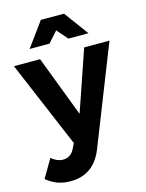

<svg xmlns="http://www.w3.org/2000/svg" viewBox="-149 -843 859 1128"><g transform="rotate(-15 280.5 -279.5)"><path d="M138 201Q95 201 60 188.5Q25 176 -8 149L57 38Q92 67 127 67Q176 67 198 19L213 -11L-10 -538H149L290 -168L417 -538H571L335 60Q279 201 138 201ZM463 -612H341L284 -677L226 -612H105L213 -760H354Z"/></g></svg>

Font: Argentum Sans SemiBold
Style: Regular
Weight: 600
Designer: Julieta Ulanovsky (Modified by Cristiano Sobral)
Foundry: Julieta Ulanovsky
Version: Version 5.001;November 22, 2018;FontCreator 11.5.0.2425 64-b